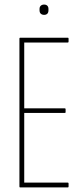

<svg xmlns="http://www.w3.org/2000/svg" viewBox="-20 -820 367 840"><path d="M68 0Q65 0 65 -4V-651Q65 -655 68 -655H277Q280 -655 280 -651V-638Q280 -634 277 -634H86V-346H264Q267 -346 267 -342V-329Q267 -326 264 -326H86V-21H277Q280 -21 280 -17V-4Q280 0 277 0ZM173 -755Q164 -755 158.5 -760Q153 -765 153 -775V-781Q153 -790 158.5 -795Q164 -800 173 -800Q182 -800 187 -795Q192 -790 192 -781V-775Q192 -765 187 -760Q182 -755 173 -755Z"/></svg>

Font: Sofia Sans Extra Condensed Thin
Style: Regular
Weight: 250
Version: Version 4.100